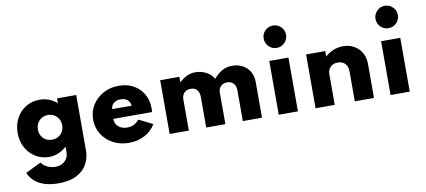

<svg xmlns="http://www.w3.org/2000/svg" viewBox="-90 -1180 3995 1800"><g transform="rotate(-10 1907.0 -280.0)"><path d="M338.5 275Q445 275 513 239.8Q581 204.5 613.2 145.2Q645.5 86 645.5 14V-512H463V-465Q432.5 -494.5 390.2 -511.2Q348 -528 299 -528Q225 -528 167 -492.5Q109 -457 76 -395.5Q43 -334 43 -256Q43 -176 77.2 -114.8Q111.5 -53.5 168.8 -18.8Q226 16 294.5 16Q342 16 385.2 -2Q428.5 -20 463 -53V0Q463 50.5 428.5 84Q394 117.5 337.5 117.5Q297.5 117.5 261.2 100Q225 82.5 205.5 53.5L57.5 126Q89 199.5 160.8 237.2Q232.5 275 338.5 275ZM350.5 -138.5Q300 -138.5 267.8 -171.5Q235.5 -204.5 235.5 -254.5Q235.5 -306 268.5 -339.8Q301.5 -373.5 351.5 -373.5Q400.5 -373.5 433.8 -339.8Q467 -306 467 -255Q467 -205 434.2 -171.8Q401.5 -138.5 350.5 -138.5Z M1057 16Q1139.5 16 1206.8 -19.8Q1274 -55.5 1310 -118L1179 -183.5Q1151.5 -153.5 1126.2 -141Q1101 -128.5 1067.5 -128.5Q1013 -128.5 981.2 -156.2Q949.5 -184 949.5 -231H1318Q1319.5 -247.5 1319.8 -253Q1320 -258.5 1320 -265Q1320 -343 1286 -402.2Q1252 -461.5 1191.8 -494.8Q1131.5 -528 1051.5 -528Q970 -528 904.2 -492Q838.5 -456 800 -394.5Q761.5 -333 761.5 -256.5Q761.5 -179 800.5 -117.2Q839.5 -55.5 906.2 -19.8Q973 16 1057 16ZM955 -323Q957.5 -359 982 -379.2Q1006.5 -399.5 1047.5 -399.5Q1128.5 -399.5 1141 -323Z M1445 0H1627.5V-298.5Q1627.5 -336 1650.8 -359.5Q1674 -383 1712 -383Q1750.5 -383 1771.8 -358.2Q1793 -333.5 1793 -293V0H1975.5V-303Q1975.5 -338 1998.5 -360.5Q2021.5 -383 2059.5 -383Q2097 -383 2119.2 -358.5Q2141.5 -334 2141.5 -291.5V0H2324V-341Q2324 -397.5 2299 -439.5Q2274 -481.5 2230.8 -504.8Q2187.5 -528 2131.5 -528Q2079.5 -528 2037.2 -505Q1995 -482 1955 -434.5Q1933.5 -477 1885.8 -502.5Q1838 -528 1780.5 -528Q1740 -528 1704.2 -512Q1668.5 -496 1627.5 -460V-512H1445Z M2574.5 -620Q2618.5 -620 2649.8 -651.5Q2681 -683 2681 -727Q2681 -771 2649.8 -802.2Q2618.5 -833.5 2574.5 -833.5Q2530.5 -833.5 2499.2 -802.2Q2468 -771 2468 -727Q2468 -683 2499.2 -651.5Q2530.5 -620 2574.5 -620ZM2483.5 0H2666V-512H2483.5Z M2834 0H3016.5V-292Q3016.5 -333.5 3042.8 -359.8Q3069 -386 3113 -386Q3156.5 -386 3182 -359.2Q3207.5 -332.5 3207.5 -286.5V0H3390V-325.5Q3390 -384.5 3363.8 -430.2Q3337.5 -476 3291.8 -502Q3246 -528 3187.5 -528Q3138.5 -528 3093.8 -509.5Q3049 -491 3016.5 -460V-512H2834Z M3639 -620Q3683 -620 3714.2 -651.5Q3745.5 -683 3745.5 -727Q3745.5 -771 3714.2 -802.2Q3683 -833.5 3639 -833.5Q3595 -833.5 3563.8 -802.2Q3532.5 -771 3532.5 -727Q3532.5 -683 3563.8 -651.5Q3595 -620 3639 -620ZM3548 0H3730.5V-512H3548Z"/></g></svg>

Font: Spartan ExtraBold
Style: Regular
Weight: 800
Designer: Matt Bailey, Mirko Velimirovic
Foundry: Matt Bailey
Version: Version 1.003; ttfautohint (v1.8.3)